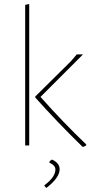

<svg xmlns="http://www.w3.org/2000/svg" viewBox="-20 -722 458 953"><path d="M125 -702V0H105V-698ZM392 -452 181 -241Q291 -117 408 -5V-1Q406 2 393 7L389 6Q264 -116 155 -238V-243L332 -418L361 -452ZM238 70Q276 87 276 118Q276 160 210 211L200 200L201 197Q255 157 255 119Q255 99 225 85V81Q230 74 238 70Z"/></svg>

Font: Alegreya Sans SC Thin
Style: Regular
Weight: 100
Designer: Juan Pablo del Peral
Foundry: Huerta Tipografica
Version: Version 2.007